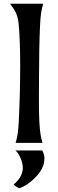

<svg xmlns="http://www.w3.org/2000/svg" viewBox="-20 -767 314 1031"><path d="M189.5 -351.6C189.5 -443.8 191.4 -562 195.3 -634.8C198.2 -694.3 203.1 -714.8 211.9 -747.1H33.7C57.1 -715.8 74.7 -694.8 80.6 -634.8C86.4 -575.2 88.4 -483.9 88.4 -412.6C88.4 -299.8 85 -198.2 80.6 -111.3C77.6 -52.7 72.8 -31.7 64 0H208C199.2 -31.7 194.8 -52.7 191.4 -111.3C187.5 -180.2 189.5 -262.2 189.5 -351.6ZM216.3 106.4C221.7 77.1 216.8 58.6 207 41H62.5C81.5 54.7 102.5 101.1 102.5 133.3C102.5 161.6 90.8 192.4 53.2 223.6C64.5 234.4 74.2 240.2 83.5 243.7C127.4 231.4 205.6 168 216.3 106.4Z"/></svg>

Font: Amarante
Style: Regular
Weight: 400
Designer: Karolina Lach
Foundry: Sorkin Type Co.
Version: Version 1.001